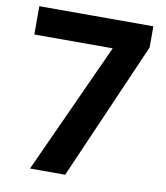

<svg xmlns="http://www.w3.org/2000/svg" viewBox="-81 -916 734 849"><g transform="rotate(10 286.0 -492.0)"><path d="M111 -135H269L539 -754V-849H27V-722H379Z"/></g></svg>

Font: Noto Naskh Arabic UI
Style: Bold
Weight: 700
Designer: Monotype Design Team, David Williams, Mohamad Dakak and Nizar Qandah
Foundry: Monotype Imaging Inc.
Version: Version 2.016